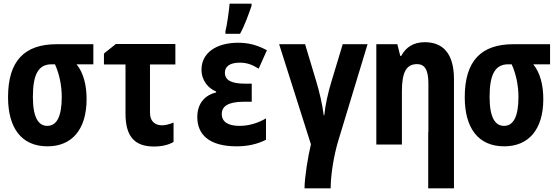

<svg xmlns="http://www.w3.org/2000/svg" viewBox="-20 -791 3040 1051"><path d="M240 10C372 10 454 -80 454 -249C454 -322 438 -392 399 -439H491V-549H290C115 -549 24 -459 24 -259C24 -91 97 10 240 10ZM239 -102C189 -102 160 -150 160 -261C160 -383 190 -439 262 -439H281C306 -383 318 -321 318 -260C318 -154 291 -102 239 -102Z M823 11C867 11 903 2 930 -14V-120C907 -111 886 -105 867 -105C835 -105 801 -121 801 -175V-438H940V-550H614L549 -498V-438H667V-169C667 -46 715 11 823 11Z M1214 -620V-606H1294C1321 -655 1340 -711 1357 -759V-771H1237C1235 -744 1222 -647 1214 -620ZM1275 10C1336 10 1389 -2 1436 -26V-143C1390 -116 1341 -102 1291 -102C1230 -102 1194 -123 1194 -167C1194 -208 1227 -234 1314 -234H1358V-333H1323C1252 -333 1211 -349 1211 -393C1211 -430 1242 -448 1293 -448C1332 -448 1361 -437 1396 -415L1441 -516C1385 -546 1337 -557 1284 -557C1162 -557 1083 -500 1083 -410C1083 -349 1121 -307 1163 -290V-285C1108 -272 1060 -231 1060 -150C1060 -56 1123 10 1275 10Z M1647 240H1790C1790 164 1808 60 1830 -15L1992 -549H1856L1795 -347C1776 -286 1760 -213 1755 -160H1752C1745 -219 1727 -294 1709 -353L1650 -549H1508L1682 -1C1666 64 1647 182 1647 240Z M2040 0H2180V-292C2180 -397 2205 -440 2263 -440C2304 -440 2325 -410 2325 -334V-68H2324V240H2465V0V-358C2465 -496 2406 -560 2306 -560C2242 -560 2202 -532 2176 -485H2171L2155 -549H2040Z M2740 10C2872 10 2954 -80 2954 -249C2954 -322 2938 -392 2899 -439H2991V-549H2790C2615 -549 2524 -459 2524 -259C2524 -91 2597 10 2740 10ZM2739 -102C2689 -102 2660 -150 2660 -261C2660 -383 2690 -439 2762 -439H2781C2806 -383 2818 -321 2818 -260C2818 -154 2791 -102 2739 -102Z"/></svg>

Font: Noto Sans Mono ExtraCondensed ExtraBold
Style: Regular
Weight: 800
Width: 2
Designer: Monotype Design Team
Foundry: Monotype Imaging Inc.
Version: Version 2.014